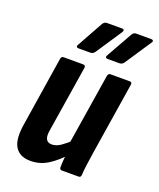

<svg xmlns="http://www.w3.org/2000/svg" viewBox="-135 -794 733 886"><g transform="rotate(20 232.0 -351.5)"><path d="M121 8Q68 8 45.5 -28Q23 -64 36 -142L89 -481Q91 -494 102 -494H197Q211 -494 209 -481L158 -159Q152 -127 159.5 -112Q167 -97 188 -97Q209 -97 231 -112Q253 -127 279 -152L281 -81Q246 -42 207 -17Q168 8 121 8ZM274 0Q262 0 262 -12Q262 -30 264 -52.5Q266 -75 268 -94L263 -129L319 -481Q321 -494 332 -494H427Q439 -494 437 -481L381 -126Q376 -92 372 -63.5Q368 -35 367 -12Q366 0 355 0ZM295 -556Q288 -556 286 -560.5Q284 -565 288 -571L360 -699Q367 -711 379 -711H454Q461 -711 463 -706.5Q465 -702 460 -696L375 -568Q367 -556 353 -556ZM152 -556Q145 -556 143 -560.5Q141 -565 145 -571L216 -699Q224 -711 236 -711H311Q318 -711 319.5 -706.5Q321 -702 317 -696L232 -568Q224 -556 210 -556Z"/></g></svg>

Font: Sofia Sans Condensed ExtraBold
Style: Italic
Weight: 800
Italic angle: -9°
Version: Version 4.100